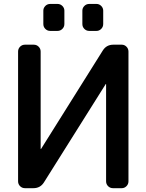

<svg xmlns="http://www.w3.org/2000/svg" viewBox="-20 -982 744 980"><path d="M635.7 -56.6Q635.7 -42 625.5 -31.7Q615.2 -21.5 601.6 -21.5H556.6Q542 -21.5 531.7 -31.7Q521.5 -42 521.5 -56.6V-552.7Q521.5 -552.7 520.5 -553.2Q519.5 -553.7 519.5 -552.7L204.1 -50.8Q185.5 -21.5 150.4 -21.5H107.4Q92.8 -21.5 82.5 -31.7Q72.3 -42 72.3 -56.6V-718.8Q72.3 -733.4 82.5 -743.7Q92.8 -753.9 107.4 -753.9H152.3Q167 -753.9 177.2 -743.7Q187.5 -733.4 187.5 -718.8V-222.7Q187.5 -221.7 188.5 -221.2Q189.5 -220.7 189.5 -221.7L504.9 -724.6Q523.4 -753.9 558.6 -753.9H601.6Q615.2 -753.9 625.5 -743.7Q635.7 -733.4 635.7 -718.8ZM236.3 -824.2Q221.7 -824.2 211.4 -834.5Q201.2 -844.7 201.2 -859.4V-927.7Q201.2 -941.4 211.4 -951.7Q221.7 -961.9 236.3 -961.9H273.4Q288.1 -961.9 298.3 -951.7Q308.6 -941.4 308.6 -927.7V-859.4Q308.6 -844.7 298.3 -834.5Q288.1 -824.2 273.4 -824.2ZM435.5 -824.2Q420.9 -824.2 410.6 -834.5Q400.4 -844.7 400.4 -859.4V-927.7Q400.4 -941.4 410.6 -951.7Q420.9 -961.9 435.5 -961.9H472.7Q486.3 -961.9 496.6 -951.7Q506.8 -941.4 506.8 -927.7V-859.4Q506.8 -844.7 496.6 -834.5Q486.3 -824.2 472.7 -824.2Z"/></svg>

Font: Gen Jyuu GothicL Medium
Style: Regular
Weight: 500
Designer: [Source Han Sans]
Ryoko NISHIZUKA  (kana & ideographs); Paul D. Hunt (Latin, Greek & Cyrillic); Wenlong ZHANG  (bopomofo
Version: Version 1.002.20150607